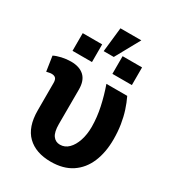

<svg xmlns="http://www.w3.org/2000/svg" viewBox="-200 -958 990 1085"><g transform="rotate(30 294.5 -415.0)"><path d="M299.3 10.3Q201.2 10.3 146.2 -43.2Q91.3 -96.7 91.3 -204.6V-383.3Q91.3 -405.3 82.5 -414.1Q73.7 -422.9 56.2 -422.9Q48.3 -422.9 39.6 -420.9Q30.8 -418.9 23.4 -417.5L8.8 -514.2Q27.3 -523.9 57.4 -530.8Q87.4 -537.6 117.2 -537.6Q172.9 -537.6 203.4 -509.3Q233.9 -481 233.9 -423.3L233.4 -197.3Q233.4 -145.5 250.2 -122.3Q267.1 -99.1 296.4 -99.1Q328.1 -99.1 351.8 -122.6Q375.5 -146 388.9 -186.3Q402.3 -226.6 402.3 -276.4Q401.9 -338.4 388.4 -401.4Q375 -464.4 352.5 -528.3H488.3Q504.9 -494.1 517.6 -454.8Q530.3 -415.5 537.4 -370.8Q544.4 -326.2 544.4 -276.4Q544.4 -191.4 517.1 -126.7Q489.7 -62 435.3 -25.9Q380.9 10.3 299.3 10.3ZM246.6 -680.7 264.2 -839.8H400.4L312.5 -680.7ZM93.3 -594.2V-709.5H220.2V-594.2ZM353.5 -594.2V-709.5H480.5V-594.2Z"/></g></svg>

Font: Robotiche
Style: Bold
Weight: 700
Designer: Google
Version: Version 2.001